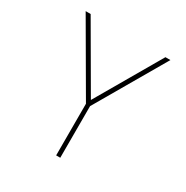

<svg xmlns="http://www.w3.org/2000/svg" viewBox="-185 -980 1099 1134"><g transform="rotate(30 365.0 -412.5)"><path d="M351 0H379V-352L654 -825H620L365 -386L110 -825H76L351 -352Z"/></g></svg>

Font: Spartan Thin
Style: Regular
Weight: 100
Designer: Matt Bailey, Mirko Velimirovic
Foundry: Matt Bailey
Version: Version 1.003; ttfautohint (v1.8.3)